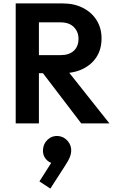

<svg xmlns="http://www.w3.org/2000/svg" viewBox="-20 -723 680 1125"><path d="M172 -294V-400H335Q385 -400 412.5 -425.5Q440 -451 440 -496Q440 -537 412.5 -564.5Q385 -592 335 -592H172V-703H347Q415 -703 466.5 -676.5Q518 -650 546.5 -604Q575 -558 575 -498Q575 -436 546.5 -390.5Q518 -345 466 -319.5Q414 -294 345 -294ZM72 0V-703H208V0ZM456 0 224 -304 349 -343 621 0ZM275 382 211 340 291 214 333 206Q325 219 315 227Q305 235 294 234Q268 232 248.5 208.5Q229 185 232 152Q235 117 260.5 94Q286 71 321 74Q355 77 377.5 104Q400 131 397 166Q396 181 388.5 199.5Q381 218 362 247Z"/></svg>

Font: Outfit SemiBold
Style: Regular
Weight: 600
Designer: Rodrigo Fuenzalida
Foundry: fragTYPE
Version: Version 1.100;gftools[0.9.27]